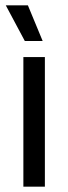

<svg xmlns="http://www.w3.org/2000/svg" viewBox="-20 -703 256 723"><path d="M68 0V-488H149V0ZM85 -683 140.5 -549V-548.5H73.5L2 -682.5V-683Z"/></svg>

Font: Anek Latin Medium
Style: Regular
Weight: 400
Version: Version 1.003